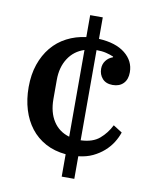

<svg xmlns="http://www.w3.org/2000/svg" viewBox="-84 -693 699 870"><g transform="rotate(10 266.0 -257.5)"><path d="M260 11Q207 6 166.5 -16Q126 -38 98.5 -73.5Q71 -109 56.5 -156.5Q42 -204 42 -260Q42 -318 58 -364.5Q74 -411 102.5 -445.5Q131 -480 171.5 -501Q212 -522 260 -528V-629H318V-530Q396 -526 439 -491.5Q482 -457 482 -405Q482 -372 464 -353.5Q446 -335 415 -335Q384 -335 367.5 -353.5Q351 -372 351 -399Q351 -420 363 -436Q375 -452 395 -459V-462Q379 -469 360 -473.5Q341 -478 316 -478V-63Q371 -65 402 -91.5Q433 -118 452 -156L493 -130Q485 -106 470.5 -83Q456 -60 434 -40.5Q412 -21 383.5 -7.5Q355 6 318 10V114H260ZM262 -469Q215 -454 188.5 -413Q162 -372 162 -314V-226Q162 -165 188 -124.5Q214 -84 262 -70Z"/></g></svg>

Font: IBM Plex Serif Medium
Style: Regular
Weight: 500
Designer: Mike Abbink, Paul van der Laan, Pieter van Rosmalen
Foundry: Bold Monday
Version: Version 2.5